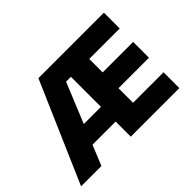

<svg xmlns="http://www.w3.org/2000/svg" viewBox="-125 -935 1202 1202"><g transform="rotate(-45 476.0 -334.0)"><path d="M300 -668H880V-528H610V-409H880V-269H610V-140H880V0H450V-134H245L190 0H10ZM450 -264V-530H407L298 -264Z"/></g></svg>

Font: Madhuban Bold
Style: Regular
Weight: 700
Designer: jaikishan Patel
Foundry: MagicType
Version: Version 1.000